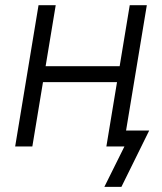

<svg xmlns="http://www.w3.org/2000/svg" viewBox="-20 -566 626 742"><path d="M459.5 -310.1 448.7 -248.5H129.4L139.6 -310.1ZM195.3 -545.9 105 0H38.6L128.9 -545.9ZM547.4 -545.9 457 0H391.1L481.4 -545.9ZM383.3 156.2 460.9 0H419.4L429.2 -61.5H556.6L449.2 156.2Z"/></svg>

Font: Inter Light
Style: Italic
Weight: 300
Italic angle: -9.3988°
Designer: Rasmus Andersson
Foundry: rsms
Version: Version 4.001;git-66647c0bb